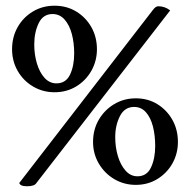

<svg xmlns="http://www.w3.org/2000/svg" viewBox="-20 -648 670 676"><path d="M171.9 -323.2Q130.9 -323.2 96.7 -343.3Q62.5 -363.3 42.5 -397.9Q22.5 -432.6 22.5 -474.6Q22.5 -517.6 42 -552.2Q61.5 -586.9 95.7 -607.4Q129.9 -627.9 171.9 -627.9Q214.8 -627.9 248.5 -607.4Q282.2 -586.9 301.8 -552.2Q321.3 -517.6 321.3 -474.6Q321.3 -433.6 301.8 -398.9Q282.2 -364.3 248.5 -343.8Q214.8 -323.2 171.9 -323.2ZM75.2 7.8Q50.8 7.8 47.9 -3.9L518.6 -613.3Q528.3 -626 537.1 -626Q560.5 -626 579.1 -611.3L108.4 -3.9Q101.6 7.8 75.2 7.8ZM178.7 -354.5Q211.9 -354.5 226.6 -385.3Q241.2 -416 241.2 -460Q241.2 -497.1 232.9 -528.3Q224.6 -559.6 207.5 -579.1Q190.4 -598.6 165 -598.6Q131.8 -598.6 116.2 -566.4Q100.6 -534.2 100.6 -491.2Q100.6 -456.1 109.9 -424.8Q119.1 -393.6 136.7 -374Q154.3 -354.5 178.7 -354.5ZM458 2.9Q417 2.9 382.8 -17.1Q348.6 -37.1 328.1 -71.8Q307.6 -106.4 307.6 -148.4Q307.6 -191.4 327.6 -226.1Q347.7 -260.7 381.8 -281.2Q416 -301.8 458 -301.8Q501 -301.8 534.2 -281.2Q567.4 -260.7 586.9 -226.1Q606.4 -191.4 606.4 -148.4Q606.4 -107.4 587.4 -73.2Q568.4 -39.1 534.7 -18.1Q501 2.9 458 2.9ZM463.9 -27.3Q497.1 -27.3 511.7 -58.6Q526.4 -89.8 526.4 -133.8Q526.4 -170.9 518.6 -202.1Q510.7 -233.4 494.1 -252.4Q477.5 -271.5 452.1 -271.5Q418.9 -271.5 402.3 -239.3Q385.7 -207 385.7 -165Q385.7 -129.9 395 -98.6Q404.3 -67.4 421.9 -47.4Q439.5 -27.3 463.9 -27.3Z"/></svg>

Font: Crimson Text SemiBold
Style: Regular
Weight: 600
Designer: Sebastian Kosch
Foundry: Sebastian Kosch
Version: Version 1.100; ttfautohint (v1.8.4)